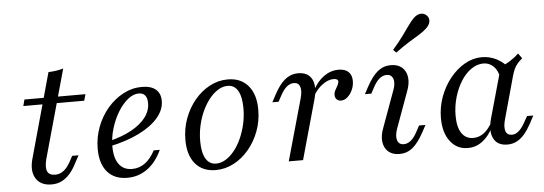

<svg xmlns="http://www.w3.org/2000/svg" viewBox="-46 -796 2663 940"><g transform="rotate(-5 1285.5 -326.5)"><path d="M173.4 11.3Q119.4 11.3 96.4 -26.2Q73.4 -63.7 91.1 -125L205.6 -537.9Q225 -538.7 244 -541.5Q262.9 -544.4 279 -549.2L158.1 -115.3Q147.6 -75 156.5 -54.8Q165.3 -34.7 195.2 -34.7Q217.7 -34.7 236.3 -48.8Q254.8 -62.9 270.2 -91.1L285.5 -119.4H316.9L291.1 -71.8Q278.2 -47.6 261.3 -29Q244.4 -10.5 223 0.4Q201.6 11.3 173.4 11.3ZM68.5 -383.1 76.6 -414.5H376.6L367.7 -383.1Z M546 11.3Q482.3 11.3 447.6 -29Q412.9 -69.4 412.9 -142.7Q412.9 -198.4 432.3 -249.6Q451.6 -300.8 485.5 -340.3Q519.4 -379.8 562.9 -402.8Q606.5 -425.8 654 -425.8Q699.2 -425.8 722.6 -406Q746 -386.3 746 -349.2Q746 -305.6 712.5 -266.5Q679 -227.4 617.7 -197.2Q556.5 -166.9 471.8 -149.2V-175Q537.1 -191.1 583.1 -216.5Q629 -241.9 653.6 -274.2Q678.2 -306.5 678.2 -344.4Q678.2 -369.4 667.7 -382.3Q657.3 -395.2 636.3 -395.2Q609.7 -395.2 582.7 -373.4Q555.6 -351.6 533.9 -315.7Q512.1 -279.8 498.8 -235.9Q485.5 -191.9 485.5 -148.4Q485.5 -91.1 508.1 -60.5Q530.6 -29.8 572.6 -29.8Q607.3 -29.8 635.5 -50Q663.7 -70.2 685.5 -111.3H715.3Q687.9 -51.6 644.4 -20.2Q600.8 11.3 546 11.3Z M980.6 11.3Q916.1 11.3 880.2 -31Q844.4 -73.4 844.4 -148.4Q844.4 -204 862.9 -254Q881.5 -304 913.7 -342.7Q946 -381.5 987.9 -403.6Q1029.8 -425.8 1076.6 -425.8Q1140.3 -425.8 1176.6 -383.5Q1212.9 -341.1 1212.9 -265.3Q1212.9 -209.7 1194.4 -160.1Q1175.8 -110.5 1143.5 -71.8Q1111.3 -33.1 1069 -10.9Q1026.6 11.3 980.6 11.3ZM984.7 -20.2Q1008.9 -20.2 1031.9 -34.3Q1054.8 -48.4 1074.6 -73Q1094.4 -97.6 1109.3 -130.6Q1124.2 -163.7 1132.7 -201.2Q1141.1 -238.7 1141.1 -278.2Q1141.1 -334.7 1123.8 -364.5Q1106.5 -394.4 1073.4 -394.4Q1049.2 -394.4 1026.2 -380.2Q1003.2 -366.1 983.5 -341.5Q963.7 -316.9 948.4 -284.3Q933.1 -251.6 924.6 -213.7Q916.1 -175.8 916.1 -136.3Q916.1 -79.8 933.9 -50Q951.6 -20.2 984.7 -20.2Z M1339.5 0 1424.2 -301.6Q1434.7 -338.7 1427.4 -359.3Q1420.2 -379.8 1397.6 -379.8Q1379 -379.8 1362.5 -366.1Q1346 -352.4 1331.5 -325L1315.3 -295.2H1284.7L1303.2 -329.8Q1319.4 -360.5 1337.1 -381.9Q1354.8 -403.2 1375.8 -414.5Q1396.8 -425.8 1422.6 -425.8Q1456.5 -425.8 1475.4 -408.9Q1494.4 -391.9 1498.4 -361.7Q1502.4 -331.5 1491.1 -291.1L1409.7 0ZM1621 -274.2Q1607.3 -274.2 1599.2 -282.7Q1591.1 -291.1 1591.1 -304Q1591.1 -316.1 1597.2 -327.4Q1603.2 -338.7 1609.3 -349.2Q1615.3 -359.7 1615.3 -368.5Q1615.3 -382.3 1591.9 -382.3Q1566.9 -382.3 1538.7 -362.1Q1510.5 -341.9 1491.1 -307.3L1491.9 -333.1Q1515.3 -378.2 1548.8 -402Q1582.3 -425.8 1621 -425.8Q1652.4 -425.8 1669.4 -410.1Q1686.3 -394.4 1686.3 -365.3Q1686.3 -341.9 1677 -321.4Q1667.7 -300.8 1652.8 -287.5Q1637.9 -274.2 1621 -274.2Z M1883.1 11.3Q1849.2 11.3 1828.6 -6.5Q1808.1 -24.2 1804 -55.2Q1800 -86.3 1815.3 -125L1879 -300Q1892.7 -335.5 1885.1 -357.7Q1877.4 -379.8 1853.2 -379.8Q1834.7 -379.8 1818.1 -366.1Q1801.6 -352.4 1787.1 -325L1771 -295.2H1739.5L1758.1 -329.8Q1785.5 -380.6 1813.7 -403.2Q1841.9 -425.8 1878.2 -425.8Q1912.1 -425.8 1932.7 -408.1Q1953.2 -390.3 1957.3 -359.3Q1961.3 -328.2 1946 -289.5L1882.3 -114.5Q1869.4 -79 1876.6 -56.9Q1883.9 -34.7 1908.1 -34.7Q1945.2 -34.7 1974.2 -89.5L1990.3 -119.4H2021.8L2003.2 -84.7Q1975 -33.1 1947.2 -10.9Q1919.4 11.3 1883.1 11.3ZM1910.5 -484.7 1896 -499.2Q1927.4 -535.5 1947.6 -563.3Q1967.7 -591.1 1982.3 -611.7Q1996.8 -632.3 2010.5 -646Q2028.2 -662.9 2046 -663.7Q2063.7 -664.5 2075.8 -651.6Q2087.1 -640.3 2085.1 -623Q2083.1 -605.6 2064.5 -588.7Q2050 -575 2028.2 -561.7Q2006.5 -548.4 1977.4 -530.6Q1948.4 -512.9 1910.5 -484.7Z M2219.4 11.3Q2165.3 11.3 2132.7 -31.5Q2100 -74.2 2100 -145.2Q2100 -200 2118.5 -250.4Q2137.1 -300.8 2169 -340.3Q2200.8 -379.8 2241.1 -402.8Q2281.5 -425.8 2325 -425.8Q2364.5 -425.8 2398.8 -407.7Q2433.1 -389.5 2458.1 -357.3L2407.3 -314.5Q2400.8 -354 2379.8 -374.2Q2358.9 -394.4 2329.8 -394.4Q2299.2 -394.4 2270.6 -374.6Q2241.9 -354.8 2220.2 -320.6Q2198.4 -286.3 2185.5 -242.3Q2172.6 -198.4 2172.6 -150.8Q2172.6 -95.2 2192.7 -65.3Q2212.9 -35.5 2250 -35.5Q2279 -35.5 2303.2 -54Q2327.4 -72.6 2346 -108.9L2345.2 -82.3Q2323.4 -37.1 2291.1 -12.9Q2258.9 11.3 2219.4 11.3ZM2413.7 11.3Q2364.5 11.3 2346 -25Q2327.4 -61.3 2344.4 -123.4L2413.7 -370.2Q2437.1 -379.8 2460.9 -394.8Q2484.7 -409.7 2504 -428.2L2521.8 -403.2Q2507.3 -391.1 2497.6 -379.8Q2487.9 -368.5 2481.5 -354.4Q2475 -340.3 2469.4 -320.2L2412.1 -112.9Q2401.6 -75.8 2408.9 -55.2Q2416.1 -34.7 2439.5 -34.7Q2453.2 -34.7 2464.5 -41.9Q2475.8 -49.2 2485.9 -61.7Q2496 -74.2 2504 -89.5L2521 -119.4H2551.6L2529.8 -78.2Q2515.3 -51.6 2498.4 -31.5Q2481.5 -11.3 2460.5 0Q2439.5 11.3 2413.7 11.3Z"/></g></svg>

Font: Playfair 12pt Light
Style: Italic
Weight: 300
Italic angle: -15.6°
Designer: Claus Eggers Sørensen
Foundry: Claus Eggers Sørensen
Version: Version 2.000;gftools[0.9.28]